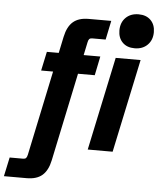

<svg xmlns="http://www.w3.org/2000/svg" viewBox="-169 -836 895 1080"><g transform="rotate(5 279.0 -296.5)"><path d="M-106 190.4 -83 83H-6.8Q4.4 83 9.5 77.4Q14.6 71.8 17.6 58.6L160.2 -619.6Q172.4 -677.7 203.9 -705.1Q235.4 -732.4 291.5 -732.4H419.4L397 -625H320.8Q310.1 -625 304.7 -619.4Q299.3 -613.8 296.9 -600.6L154.3 77.6Q142.1 135.7 110.6 163.1Q79.1 190.4 22.5 190.4ZM50.8 -419.9 73.7 -527.3H375.5L353.5 -419.9ZM603 -527.3 491.2 0H350.6L462.4 -527.3ZM563.5 -590.3Q520 -590.3 494.9 -615.7Q469.7 -641.1 469.7 -683.1Q469.7 -728 497.3 -755.4Q524.9 -782.7 569.8 -782.7Q613.3 -782.7 638.4 -757.3Q663.6 -731.9 663.6 -689.9Q663.6 -645.5 636 -617.9Q608.4 -590.3 563.5 -590.3Z"/></g></svg>

Font: Schibsted Grotesk
Style: Bold Italic
Weight: 700
Italic angle: -12°
Designer: Bakken & Baeck AS, Henrik Kongsvoll
Foundry: Schibsted ASA
Version: Version 1.100;gftools[0.9.25]